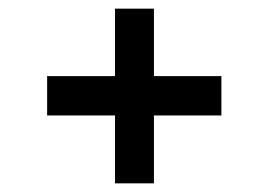

<svg xmlns="http://www.w3.org/2000/svg" viewBox="-20 -534 622 444"><path d="M492 -267H336V-110H246V-267H89V-358H246V-514H336V-358H492Z"/></svg>

Font: Be Vietnam Medium
Style: Regular
Weight: 500
Designer: Gabriel Lam
Foundry: TypeRant
Version: Version 4.000